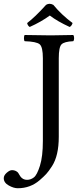

<svg xmlns="http://www.w3.org/2000/svg" viewBox="-88 -834 430 1026"><path d="M196.8 -808.1Q240.7 -754.9 299.8 -710.9Q294.9 -694.8 284.2 -689.9Q219.2 -719.7 178.2 -751Q131.3 -716.8 70.8 -689.9Q59.6 -696.8 57.1 -710.9Q98.1 -741.7 158.2 -808.1Q175.8 -819.3 196.8 -808.1ZM226.1 -522.9V-103Q226.1 -52.2 217 -13.2Q208 25.9 189.9 54Q171.9 82 158.9 95.9Q146 109.9 124 128.9Q74.2 171.9 6.8 171.9Q-15.1 171.9 -41.5 157Q-67.9 142.1 -67.9 118.2Q-67.9 103 -52 89.1Q-36.1 75.2 -23.9 75.2Q-12.7 75.2 -4.9 79.1Q2.9 83 6.3 86.4Q9.8 89.8 14.4 98.4Q19 106.9 21 108.9Q34.2 127 56.2 127Q76.2 127 93 114Q109.9 101.1 125.5 51.5Q141.1 2 141.1 -81.1V-522.9Q141.1 -583 124 -597.4Q106.9 -611.8 43.9 -613.8Q40 -617.7 40 -629.9Q40 -642.1 43.9 -647Q144 -645 183.1 -645Q205.1 -645 303.2 -647Q308.1 -642.1 308.1 -630.1Q308.1 -618.2 303.2 -613.8Q255.4 -611.8 240.7 -596.9Q226.1 -582 226.1 -522.9Z"/></svg>

Font: Linux Libertine Capitals
Style: Small Caps
Weight: 400
Designer: Philipp H. Poll
Foundry: Philipp H. Poll
Version: Version 5.1.3